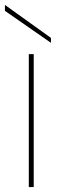

<svg xmlns="http://www.w3.org/2000/svg" viewBox="-32 -760 242 780"><path d="M85 0V-540H105V0ZM-12 -716V-740L175 -606V-586Z"/></svg>

Font: Poppins Variable
Style: Regular
Weight: 100
Designer: Jonny Pinhorn
Foundry: Indian Type Foundry
Version: Version 6.000